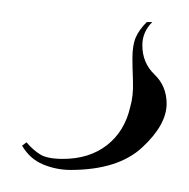

<svg xmlns="http://www.w3.org/2000/svg" viewBox="-20 -20 171 174"><path d="M113 0H118Q109 9 109 21Q109 37 120 47.5Q131 58 131 74Q131 93 109 113.5Q87 134 44 134Q31 134 19 129Q7 124 0 112L4 109Q10 116 16.5 120Q23 124 37 124Q61 124 77 111.5Q93 99 98 77Q101 67 100.5 53.5Q100 40 100 33Q100 21 103 14Q106 7 113 0Z"/></svg>

Font: Ballet 24pt
Style: Regular
Weight: 400
Designer: Maximiliano R. Sproviero
Foundry: Omnibus-Type
Version: Version 1.100